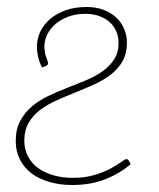

<svg xmlns="http://www.w3.org/2000/svg" viewBox="-20 -521 454 549"><path d="M100.5 -328Q93.5 -340 89.5 -356.8Q85.5 -373.5 85.5 -387.5Q85.5 -410 95.2 -430.5Q105 -451 123.5 -466.8Q142 -482.5 168.2 -491.8Q194.5 -501 227.5 -501Q255 -501 276.5 -492.8Q298 -484.5 312.8 -470.5Q327.5 -456.5 335.2 -438Q343 -419.5 343 -399Q343 -368 330.5 -346Q318 -324 297.2 -308Q276.5 -292 250.2 -280Q224 -268 196.2 -257Q168.5 -246 142.2 -234.2Q116 -222.5 95.2 -207Q74.5 -191.5 62 -170Q49.5 -148.5 49.5 -118.5Q49.5 -94.5 59.5 -74.8Q69.5 -55 88 -41.2Q106.5 -27.5 132 -20Q157.5 -12.5 188.5 -12.5Q223.5 -12.5 250.5 -20.8Q277.5 -29 296.5 -39.2Q315.5 -49.5 326.5 -57.8Q337.5 -66 341.5 -66Q346 -66 348.5 -61.5L353.5 -51.5Q322 -24.5 280.5 -8.2Q239 8 187 8Q150 8 120 -1Q90 -10 69 -26.2Q48 -42.5 36.5 -65.8Q25 -89 25 -117.5Q25 -151.5 37.8 -175.2Q50.5 -199 71 -216.5Q91.5 -234 118 -246.5Q144.5 -259 172 -269.8Q199.5 -280.5 226 -291.5Q252.5 -302.5 273 -317Q293.5 -331.5 306.2 -351Q319 -370.5 319 -398.5Q319 -416 312.5 -431.2Q306 -446.5 293.5 -457.8Q281 -469 263.5 -475.2Q246 -481.5 224.5 -481.5Q198 -481.5 176.5 -473.8Q155 -466 139.5 -453Q124 -440 115.5 -423.2Q107 -406.5 107 -388.5Q107 -370 112.2 -357.2Q117.5 -344.5 117.5 -339.5Q116.5 -334 111.5 -332.5Z"/></svg>

Font: Lato Thin
Style: Italic
Weight: 200
Italic angle: -7°
Designer: Lukasz Dziedzic
Foundry: tyPoland Lukasz Dziedzic
Version: Version 2.007; 2014-02-27